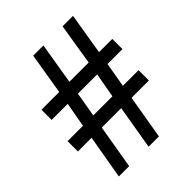

<svg xmlns="http://www.w3.org/2000/svg" viewBox="-208 -856 972 972"><g transform="rotate(-45 278.0 -369.5)"><path d="M72 0H146L186 -236H325L285 0H359L399 -236H523V-310H411L434 -443H541V-516H446L483 -739H408L372 -516H234L271 -739H198L161 -516H34V-443H149L125 -310H15V-236H113ZM199 -310 222 -443H360L336 -310Z"/></g></svg>

Font: Involve Medium
Style: Regular
Weight: 500
Designer: Stefan Peev
Foundry: Context Ltd.
Version: Version 1.001